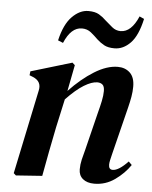

<svg xmlns="http://www.w3.org/2000/svg" viewBox="-53 -767 651 825"><g transform="rotate(5 273.0 -354.5)"><path d="M46 8 36 -1 112 -364Q121 -404 82 -420L67 -426L69 -443L246 -496L257 -486L235 -373Q287 -428 341 -461.5Q395 -495 442 -495Q474 -495 494.5 -475.5Q515 -456 515 -416Q515 -394 511 -371.5Q507 -349 501 -325L450 -120Q446 -104 443.5 -92.5Q441 -81 441 -73Q441 -52 458 -52Q484 -52 524 -94L538 -80Q513 -43 473 -14.5Q433 14 384 14Q353 14 335 -1Q317 -16 317 -42Q317 -63 322 -84.5Q327 -106 334 -131L373 -289Q381 -319 386 -343Q391 -367 391 -386Q391 -406 382.5 -413.5Q374 -421 360 -421Q336 -421 302.5 -400.5Q269 -380 227 -336L200 -213Q189 -160 179 -107Q169 -54 159 0ZM176 -586Q192 -656 225 -689.5Q258 -723 295 -723Q324 -723 341 -713Q358 -703 372 -689Q387 -676 403 -662.5Q419 -649 440 -649Q486 -649 516 -719L536 -710Q520 -637 489 -605Q458 -573 420 -573Q392 -573 375 -582.5Q358 -592 344 -605Q330 -619 313.5 -632.5Q297 -646 274 -646Q227 -646 198 -577Z"/></g></svg>

Font: DM Serif Text
Style: Italic
Weight: 400
Italic angle: -12°
Designer: Colophon Foundry, Frank Grießhammer
Foundry: Colophon Foundry
Version: Version 5.100; ttfautohint (v1.8.2)